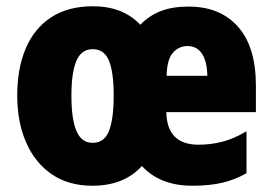

<svg xmlns="http://www.w3.org/2000/svg" viewBox="-20 -583 870 613"><path d="M582 -562Q683 -562 740 -497.5Q797 -433 797 -310V-225H511Q513 -121 614 -121Q653 -121 690 -130.5Q727 -140 767 -164V-30Q730 -9 689.5 0.5Q649 10 594 10Q491 10 433 -53Q376 10 275 10Q199 10 145.5 -26.5Q92 -63 63.5 -128Q35 -193 35 -278Q35 -364 62 -428Q89 -492 143 -527.5Q197 -563 277 -563Q372 -563 428 -504Q456 -533 493 -547.5Q530 -562 582 -562ZM579 -436Q551 -436 532 -414.5Q513 -393 512 -341H642Q641 -388 624.5 -412Q608 -436 579 -436ZM276 -426Q240 -426 224 -389Q208 -352 208 -277Q208 -203 224 -165Q240 -127 276 -127Q313 -127 328 -165Q343 -203 343 -278Q343 -352 328 -389Q313 -426 276 -426Z"/></svg>

Font: Noto Sans Gurmukhi UI Condensed Black
Style: Regular
Weight: 900
Width: 3
Designer: Jelle Bosma - Monotype Design Team
Foundry: Monotype Imaging Inc.
Version: Version 2.004; ttfautohint (v1.8.4.7-5d5b)